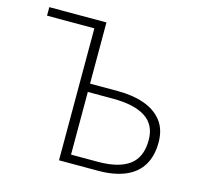

<svg xmlns="http://www.w3.org/2000/svg" viewBox="-98 -765 909 870"><g transform="rotate(15 357.0 -329.5)"><path d="M251 0V-619H29V-659H297V-372H427Q498 -372 551.5 -353Q605 -334 635.5 -295Q666 -256 666 -195Q666 -130 639 -86.5Q612 -43 560 -21.5Q508 0 435 0ZM297 -39H423Q521 -39 570.5 -76Q620 -113 620 -193Q620 -265 567.5 -299Q515 -333 415 -333H297Z"/></g></svg>

Font: Source Sans 3 Light
Style: Regular
Weight: 300
Designer: Paul D. Hunt
Foundry: Adobe
Version: Version 3.052;hotconv 1.1.0;makeotfexe 2.6.0